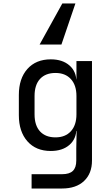

<svg xmlns="http://www.w3.org/2000/svg" viewBox="-20 -900 640 1100"><path d="M161 180V98H336Q378 98 397.5 79Q417 60 417 20V-50L419 -150H401L418 -165Q418 -105 378 -70Q338 -35 271 -35Q186 -35 137 -90.5Q88 -146 88 -240V-356Q88 -450 137 -505Q186 -560 271 -560Q338 -560 378 -525Q418 -490 418 -430L401 -445H418V-550H507V20Q507 94 461.5 137Q416 180 335 180ZM298 -113Q354 -113 386 -148Q418 -183 418 -245V-350Q418 -412 386 -447Q354 -482 298 -482Q241 -482 209.5 -448Q178 -414 178 -350V-245Q178 -181 209.5 -147Q241 -113 298 -113ZM412 -880 332 -645H207L337 -880Z"/></svg>

Font: JetBrains Mono Zero
Style: Regular-Zero
Weight: 400
Designer: Philipp Nurullin, Konstantin Bulenkov
Foundry: JetBrains
Version: Version 2.211